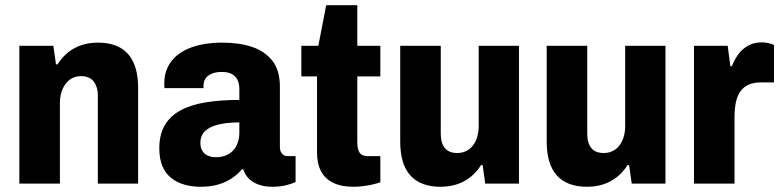

<svg xmlns="http://www.w3.org/2000/svg" viewBox="-20 -702 2982 734"><path d="M54 0V-527H184L194 -456H200Q217 -483 240 -501.5Q263 -520 291.5 -529.5Q320 -539 354 -539Q405 -539 439 -520Q473 -501 490.5 -462.5Q508 -424 508 -366V0H354V-337Q354 -355 349.5 -368.5Q345 -382 337.5 -391.5Q330 -401 317.5 -406Q305 -411 289 -411Q265 -411 247 -397.5Q229 -384 219 -361Q209 -338 209 -307V0Z M747 12Q716 12 687.5 4.5Q659 -3 636.5 -20Q614 -37 601.5 -65.5Q589 -94 589 -135Q589 -187 609.5 -222.5Q630 -258 669 -279.5Q708 -301 765 -310.5Q822 -320 895 -320V-362Q895 -382 888 -396.5Q881 -411 866.5 -419Q852 -427 828 -427Q805 -427 789 -420Q773 -413 765.5 -401.5Q758 -390 758 -374V-365H609Q608 -370 608 -374Q608 -378 608 -383Q608 -432 634.5 -467Q661 -502 711 -520.5Q761 -539 831 -539Q895 -539 944 -522.5Q993 -506 1021.5 -469.5Q1050 -433 1050 -371V-140Q1050 -124 1058 -114.5Q1066 -105 1081 -105H1110V-6Q1097 0 1074 6Q1051 12 1022 12Q991 12 968 3.5Q945 -5 930.5 -20Q916 -35 910 -55H905Q889 -36 867 -21Q845 -6 815.5 3Q786 12 747 12ZM806 -101Q826 -101 842.5 -107.5Q859 -114 870.5 -126Q882 -138 888.5 -155.5Q895 -173 895 -193V-234Q845 -234 811.5 -225Q778 -216 762 -199Q746 -182 746 -156Q746 -138 753.5 -125.5Q761 -113 774.5 -107Q788 -101 806 -101Z M1331 12Q1285 12 1254 -3Q1223 -18 1207.5 -47Q1192 -76 1192 -118V-410H1132V-527H1197L1227 -682H1346V-527H1434V-410H1346V-157Q1346 -131 1355 -118Q1364 -105 1388 -105H1434V-5Q1419 0 1401 4Q1383 8 1364.5 10Q1346 12 1331 12Z M1664 12Q1588 12 1549 -31Q1510 -74 1510 -161V-527H1665V-190Q1665 -172 1669 -158.5Q1673 -145 1681 -135.5Q1689 -126 1701 -121.5Q1713 -117 1728 -117Q1753 -117 1771.5 -130Q1790 -143 1800 -166.5Q1810 -190 1810 -220V-527H1964V0H1835L1825 -71H1819Q1803 -45 1779.5 -26Q1756 -7 1727 2.5Q1698 12 1664 12Z M2224 12Q2148 12 2109 -31Q2070 -74 2070 -161V-527H2225V-190Q2225 -172 2229 -158.5Q2233 -145 2241 -135.5Q2249 -126 2261 -121.5Q2273 -117 2288 -117Q2313 -117 2331.5 -130Q2350 -143 2360 -166.5Q2370 -190 2370 -220V-527H2524V0H2395L2385 -71H2379Q2363 -45 2339.5 -26Q2316 -7 2287 2.5Q2258 12 2224 12Z M2633 0V-527H2762L2772 -449H2778Q2789 -477 2804.5 -497Q2820 -517 2842 -528.5Q2864 -540 2891 -540Q2906 -540 2918.5 -537Q2931 -534 2939 -530V-387H2889Q2862 -387 2842.5 -378.5Q2823 -370 2811 -353.5Q2799 -337 2793.5 -312Q2788 -287 2788 -254V0Z"/></svg>

Font: Archivo SemiCondensed ExtraBold
Style: Regular
Weight: 800
Width: 4
Designer: Hector Gatti
Foundry: Omnibus-Type
Version: Version 2.001